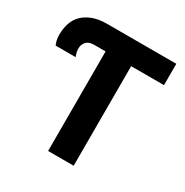

<svg xmlns="http://www.w3.org/2000/svg" viewBox="-164 -848 947 982"><g transform="rotate(30 309.0 -357.0)"><path d="M190 -714H598V-588H404V0H253V-588H186Q154 -588 139.5 -571.5Q125 -555 125 -532Q125 -516 128.5 -505Q132 -494 135 -486H17Q13 -494 9 -509Q5 -524 5 -544Q5 -578 14.5 -609Q24 -640 46 -663Q68 -686 103.5 -700Q139 -714 190 -714Z"/></g></svg>

Font: BC Sans
Style: Bold
Weight: 700
Designer: Monotype Design Team
Province of B.C.
Foundry: Monotype Imaging Inc.
Version: Version 2.000;GOOG;noto-source:20170915:90ef993387c0